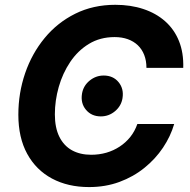

<svg xmlns="http://www.w3.org/2000/svg" viewBox="-20 -757 780 787"><path d="M345 9.8Q258.6 9.8 193.2 -25.1Q127.9 -60 91.5 -126.4Q55.2 -192.7 55.2 -286.9Q55.2 -375.7 83 -456.8Q110.8 -537.8 162.9 -601Q215 -664.3 288.4 -700.8Q361.8 -737.3 452.8 -737.3Q515.6 -737.3 567.4 -720.1Q619.3 -703 656.7 -670Q694.1 -637 713.5 -589Q733 -540.9 731.1 -478.8H580.3Q580.2 -508.5 571.1 -531.8Q562 -555.1 544.9 -571.5Q527.7 -587.8 503.8 -596.4Q479.8 -605 449.9 -605Q390.3 -605 344.5 -577.1Q298.8 -549.3 267.8 -503Q236.8 -456.8 220.8 -400.7Q204.9 -344.6 204.9 -288.3Q204.9 -233.6 223.2 -196.6Q241.4 -159.7 274.8 -141.1Q308.3 -122.6 353.7 -122.6Q386.4 -122.6 416 -131.1Q445.6 -139.7 470.5 -156.1Q495.4 -172.4 514.1 -195.7Q532.7 -219.1 543 -248.8H694Q679.2 -198.1 648.2 -151.8Q617.2 -105.5 572 -69Q526.9 -32.4 469.6 -11.3Q412.4 9.8 345 9.8ZM393.2 -279.9Q355.1 -279.9 332.4 -307Q309.7 -334 316.2 -373.3Q321.6 -405.5 347.3 -426.5Q372.9 -447.4 405 -447.4Q443.7 -447.4 466 -420.3Q488.2 -393.3 482.2 -354.9Q477.2 -322.9 451.7 -301.4Q426.2 -279.9 393.2 -279.9Z"/></svg>

Font: Inter
Style: Italic
Weight: 400
Italic angle: -9.3988°
Designer: Rasmus Andersson
Foundry: rsms
Version: Version 4.001;git-66647c0bb